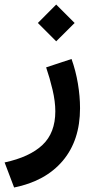

<svg xmlns="http://www.w3.org/2000/svg" viewBox="-39 -564 416 849"><path d="M209.5 -543.9 291 -462.4 209.5 -381.3 128.4 -462.4ZM23.4 265.1 -18.6 154.3Q92.3 130.4 148.9 76.9Q205.6 23.4 205.6 -71.8Q205.6 -115.2 193.4 -167Q181.2 -218.8 165 -266.1L277.3 -303.2Q295.9 -251.5 305.4 -194.8Q314.9 -138.2 314.9 -85.4Q314.9 56.6 238.5 147Q162.1 237.3 23.4 265.1Z"/></svg>

Font: Vazirmatn FD SemiBold
Style: Regular
Weight: 600
Designer: Saber Rastikerdar
Foundry: Saber Rastikerdar
Version: Version 33.001